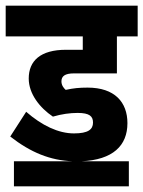

<svg xmlns="http://www.w3.org/2000/svg" viewBox="-30 -642 504 675"><path d="M19 -75V13H423V-75H256C367 -80 418 -130 418 -209C418 -283 373 -334 278 -334C249 -334 228 -332 201 -326C193 -333 186 -343 186 -356C186 -374 198 -384 230 -384H381V-514H454V-622H-10V-514H261V-467H202C112 -467 71 -428 71 -366C71 -312 110 -263 156 -232C187 -241 216 -245 243 -245C285 -245 297 -233 297 -211C297 -187 280 -173 230 -173C175 -173 117 -201 62 -249L6 -162C78 -106 146 -78 226 -75Z"/></svg>

Font: Noto Sans Devanagari ExtraCondensed
Style: Bold
Weight: 700
Width: 2
Designer: Jelle Bosma - Monotype Design Team
Foundry: Monotype Imaging Inc.
Version: Version 2.004